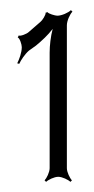

<svg xmlns="http://www.w3.org/2000/svg" viewBox="-20 -720 186 379"><path d="M14 -595 18 -594C21 -601 29 -613 37 -620L51 -630C62 -639 75 -651 84 -663C80 -648 78 -630 78 -616V-388C78 -380 72 -368 68 -364L71 -361C75 -365 87 -371 95 -371C103 -371 115 -365 119 -361L122 -364C118 -368 112 -380 112 -388V-670C112 -679 118 -692 123 -697L120 -700C115 -695 102 -689 93 -689C89 -689 75 -693 74 -696L70 -695C71 -691 63 -679 60 -677L37 -657C33 -653 20 -648 17 -650L15 -646C19 -645 23 -632 23 -627C23 -616 18 -603 14 -595Z"/></svg>

Font: Armata Saber
Style: Rg
Weight: 400
Designer: Jasper
Foundry: Cannot Into Space Fonts
Version: Version 0.970